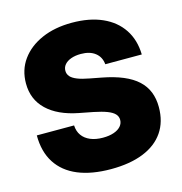

<svg xmlns="http://www.w3.org/2000/svg" viewBox="-110 -839 901 950"><g transform="rotate(-15 340.5 -364.0)"><path d="M343.8 11.2Q244.1 11.2 174.3 -17.8Q104.5 -46.9 67.6 -104.2Q30.8 -161.6 30.8 -245.1H221.7Q223.1 -214.8 238.3 -193.6Q253.4 -172.4 280.5 -160.9Q307.6 -149.4 344.7 -149.4Q377 -149.4 400.4 -157.5Q423.8 -165.5 436.5 -179.9Q449.2 -194.3 449.2 -212.9Q449.2 -230.5 437 -243.4Q424.8 -256.3 399.2 -266.1Q373.5 -275.9 332.5 -284.2L259.8 -298.3Q156.7 -318.4 101.1 -371.6Q45.4 -424.8 45.4 -506.8Q45.4 -576.2 83 -628.2Q120.6 -680.2 187.3 -709.5Q253.9 -738.8 341.8 -738.8Q432.1 -738.8 497.3 -709.7Q562.5 -680.7 598.4 -626.7Q634.3 -572.8 636.2 -497.6H449.2Q445.8 -535.2 418.5 -556.6Q391.1 -578.1 345.2 -578.1Q316.4 -578.1 294.9 -570.3Q273.4 -562.5 261.7 -548.8Q250 -535.2 250 -517.1Q250 -500 261 -487.5Q272 -475.1 295.4 -465.8Q318.8 -456.5 356 -449.7L414.6 -438.5Q476.6 -426.8 521.2 -408Q565.9 -389.2 594.5 -362.8Q623 -336.4 636.7 -302Q650.4 -267.6 650.4 -224.6Q650.4 -149.4 614.3 -96.7Q578.1 -43.9 509.5 -16.4Q440.9 11.2 343.8 11.2Z"/></g></svg>

Font: Inter 28pt Black
Style: Regular
Weight: 900
Designer: Rasmus Andersson
Foundry: rsms
Version: Version 4.001;git-66647c0bb